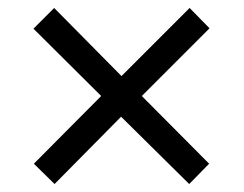

<svg xmlns="http://www.w3.org/2000/svg" viewBox="-20 -594 612 482"><path d="M456 -574 506 -523 336 -353 505 -183 455 -132 284 -301 117 -132 65 -183 234 -353 64 -522 116 -574 285 -403Z"/></svg>

Font: Noto Sans Living
Style: Regular
Weight: 400
Designer: Monotype Design Team
Foundry: Monotype Imaging Inc.
Version: Version 2.013; ttfautohint (v1.8.4.7-5d5b)